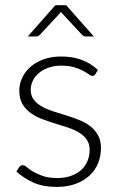

<svg xmlns="http://www.w3.org/2000/svg" viewBox="-20 -728 465 756"><path d="M355.5 -436Q351.5 -429 344 -429Q338.5 -429 330 -435.2Q321.5 -441.5 307.2 -449.2Q293 -457 272 -463.2Q251 -469.5 221 -469.5Q194 -469.5 171.8 -461.8Q149.5 -454 133.8 -441Q118 -428 109.5 -410.8Q101 -393.5 101 -374.5Q101 -351 113 -335.5Q125 -320 144.2 -309Q163.5 -298 188.5 -290Q213.5 -282 239.2 -274Q265 -266 290 -256.2Q315 -246.5 334.2 -232Q353.5 -217.5 365.5 -196.5Q377.5 -175.5 377.5 -145.5Q377.5 -113 366 -85Q354.5 -57 332.2 -36.5Q310 -16 277.5 -4Q245 8 203 8Q150.5 8 112.5 -8.8Q74.5 -25.5 44.5 -52.5L55.5 -69.5Q58 -73.5 61.2 -75.5Q64.5 -77.5 70 -77.5Q76.5 -77.5 85.8 -69.5Q95 -61.5 110.5 -52.2Q126 -43 148.8 -35Q171.5 -27 205 -27Q236.5 -27 260.5 -35.8Q284.5 -44.5 300.5 -59.5Q316.5 -74.5 324.8 -94.8Q333 -115 333 -137.5Q333 -162.5 321 -179Q309 -195.5 289.5 -207Q270 -218.5 245.2 -226.5Q220.5 -234.5 194.5 -242.5Q168.5 -250.5 143.8 -260Q119 -269.5 99.5 -284Q80 -298.5 68 -319.2Q56 -340 56 -371Q56 -397.5 67.5 -422Q79 -446.5 100.2 -465Q121.5 -483.5 152 -494.5Q182.5 -505.5 220.5 -505.5Q266 -505.5 301.2 -492.5Q336.5 -479.5 365.5 -452.5ZM349.5 -584.5H317Q309.5 -584.5 302.5 -591.5L225.5 -674.5Q224 -676 222.8 -677.5Q221.5 -679 220 -681Q218.5 -679 217.2 -677.5Q216 -676 214.5 -674.5L137.5 -591.5Q134.5 -588.5 130.8 -586.5Q127 -584.5 123 -584.5H89.5L198 -707.5H240.5Z"/></svg>

Font: LatoLatin Light
Style: Regular
Weight: 300
Designer: Lukasz Dziedzic with Adam Twardoch and Botio Nikoltchev
Foundry: tyPoland Lukasz Dziedzic
Version: Version 2.015; 2015-08-06; http://www.latofonts.com/